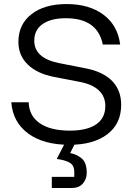

<svg xmlns="http://www.w3.org/2000/svg" viewBox="-20 -705 673 948"><path d="M322.5 10Q195 10 119.2 -45.8Q43.3 -101.7 35.8 -200H121.7Q123.3 -133.3 176.2 -96.7Q229.2 -60 325 -60Q409.2 -60 454.6 -90.8Q500 -121.7 500 -181.7Q500 -228.3 467.9 -258.8Q435.8 -289.2 373.3 -300.8L247.5 -325Q162.5 -341.7 116.7 -386.7Q70.8 -431.7 70.8 -498.3Q70.8 -584.2 135 -634.6Q199.2 -685 309.2 -685Q420.8 -685 491.3 -632.1Q561.7 -579.2 573.3 -485H487.5Q461.7 -615 305 -615Q231.7 -615 190.4 -586.2Q149.2 -557.5 149.2 -504.2Q149.2 -417.5 272.5 -393.3L403.3 -367.5Q489.2 -350.8 533.8 -305Q578.3 -259.2 578.3 -187.5Q578.3 -94.2 510 -42.1Q441.7 10 322.5 10ZM235.8 223.3V168.3H346.7V144.2Q346.7 110 322.1 97.1Q297.5 84.2 260 80L314.2 -25H364.2L326.7 50.8Q360.8 57.5 384.6 78.3Q408.3 99.2 408.3 148.3Q408.3 179.2 389.2 201.2Q370 223.3 333.3 223.3Z"/></svg>

Font: Funnel Display Light
Style: Regular
Weight: 300
Designer: NORD ID, Kristian Moeller
Foundry: Dicotype
Version: Version 1.000